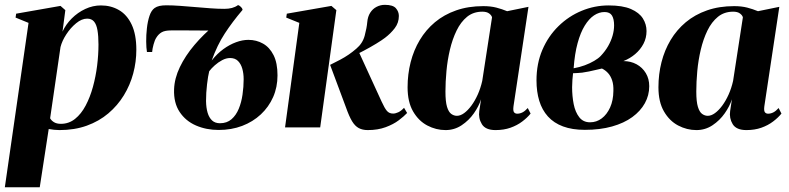

<svg xmlns="http://www.w3.org/2000/svg" viewBox="-38 -540 3344 814"><path d="M-17.5 254 83 -443 28 -465.5 30.5 -482 218.5 -515 239 -497 227 -406Q241 -436.5 266.2 -461.8Q291.5 -487 323.5 -502Q355.5 -517 390 -517Q432.5 -517 466.5 -497.2Q500.5 -477.5 520.2 -435.8Q540 -394 540 -329Q540 -278 526.8 -228.5Q513.5 -179 487 -135.8Q460.5 -92.5 421.2 -59.2Q382 -26 330 -7.2Q278 11.5 214 11.5Q203 11.5 191.2 10.2Q179.5 9 168.5 7L130.5 254ZM174.5 -38.5Q180 -28.5 191.2 -21.8Q202.5 -15 220 -15Q254 -15 280.2 -36Q306.5 -57 325.2 -92.5Q344 -128 356 -171.8Q368 -215.5 373.8 -262Q379.5 -308.5 379.5 -351Q379.5 -387.5 375.2 -412Q371 -436.5 360.5 -448.8Q350 -461 331.5 -461Q308.5 -461 284.8 -441.5Q261 -422 243 -394.2Q225 -366.5 218.5 -340.5Z M607 -319.5H585Q582 -337 581.8 -364Q581.5 -391 584.8 -420.2Q588 -449.5 595.8 -472.8Q603.5 -496 617.5 -506Q626 -512 638.2 -514.8Q650.5 -517.5 667 -517.5Q693.5 -517.5 725.2 -515.2Q757 -513 790.2 -510Q823.5 -507 855 -504.8Q886.5 -502.5 913 -502.5Q931 -502.5 945.2 -506.2Q959.5 -510 970.5 -518Q973 -519 978.2 -515Q983.5 -511 987.5 -505.8Q991.5 -500.5 989.5 -497Q947 -447 915 -398Q883 -349 859.5 -283.5Q882.5 -312.5 909 -331.8Q935.5 -351 962.8 -361Q990 -371 1015 -371Q1049 -371 1077 -355.2Q1105 -339.5 1121.8 -306.2Q1138.5 -273 1138.5 -220.5Q1138.5 -170.5 1120 -128.5Q1101.5 -86.5 1067.8 -55Q1034 -23.5 988.5 -6.2Q943 11 889 11Q836.5 11 792.8 -8Q749 -27 723.5 -65.5Q698 -104 700 -161Q701.5 -207.5 724.5 -255.5Q747.5 -303.5 786.2 -349.2Q825 -395 872.5 -434L866 -410.5Q852 -410.5 834 -410.5Q816 -410.5 796.2 -410.8Q776.5 -411 756.8 -411Q737 -411 719 -411Q701 -411 687 -411Q661 -411 647.5 -403.2Q634 -395.5 624.5 -380Q618 -370 613 -351.5Q608 -333 607 -319.5ZM894.5 -17.5Q924 -17.5 943.5 -34.5Q963 -51.5 974.2 -78.8Q985.5 -106 990.2 -139Q995 -172 995 -204Q995 -228.5 989.2 -248.8Q983.5 -269 971 -281.5Q958.5 -294 937.5 -294Q921 -294 904 -285Q887 -276 872.5 -263Q858 -250 849 -238Q844 -218.5 839.8 -182.8Q835.5 -147 835.5 -111.5Q836 -83 842.2 -62Q848.5 -41 861.2 -29.2Q874 -17.5 894.5 -17.5Z M1170.5 0 1231 -443 1175.5 -465.5 1178 -482 1367 -515 1388 -497 1319.5 0ZM1521 11.5Q1499 11.5 1483 3Q1467 -5.5 1454.5 -26.2Q1442 -47 1429 -84L1361.5 -265Q1385 -276.5 1404.2 -286.8Q1423.5 -297 1440.2 -308.5Q1457 -320 1472.5 -333.5Q1499.5 -356 1508.2 -389Q1517 -422 1519 -446Q1521 -469.5 1531.5 -486Q1542 -502.5 1558.5 -511Q1575 -519.5 1593.5 -519.5Q1628 -519.5 1640.5 -505Q1653 -490.5 1653 -472.5Q1653 -443.5 1635.8 -420.8Q1618.5 -398 1594 -379.5Q1581 -369.5 1557.2 -355Q1533.5 -340.5 1504.2 -325Q1475 -309.5 1445 -295.5Q1415 -281.5 1389 -271.5L1483 -320.5L1580 -109Q1592.5 -81.5 1602.2 -70Q1612 -58.5 1628.5 -58.5Q1638.5 -58.5 1650.5 -64Q1662.5 -69.5 1675 -83L1688 -61Q1675 -47 1652.5 -30Q1630 -13 1597 -0.8Q1564 11.5 1521 11.5Z M2139 -89.5Q2136.5 -70.5 2141.2 -64.2Q2146 -58 2155 -58Q2166 -58 2177 -63.5Q2188 -69 2199.5 -82L2211.5 -58.5Q2197.5 -41 2176 -24.8Q2154.5 -8.5 2126.2 1.5Q2098 11.5 2063 11.5Q2020 11.5 2004.8 -13.8Q1989.5 -39 1994 -69.5L2001.5 -119Q1992 -89.5 1971 -59.5Q1950 -29.5 1919.2 -9Q1888.5 11.5 1851 11.5Q1810.5 11.5 1773.5 -8Q1736.5 -27.5 1713.2 -67.8Q1690 -108 1690 -170Q1690 -225.5 1703 -276.5Q1716 -327.5 1741.8 -370.5Q1767.5 -413.5 1806 -445.8Q1844.5 -478 1896 -496Q1947.5 -514 2011 -514Q2042 -514 2066.2 -507.8Q2090.5 -501.5 2112 -492.5L2202.5 -511ZM2048 -466.5Q2046 -475 2035.8 -482.8Q2025.5 -490.5 2007 -490.5Q1969 -490.5 1942.2 -468.8Q1915.5 -447 1897.8 -410.5Q1880 -374 1869.5 -329.5Q1859 -285 1854.8 -238.8Q1850.5 -192.5 1850.5 -152Q1850.5 -109 1857.2 -87Q1864 -65 1875.2 -57Q1886.5 -49 1899 -49Q1914 -49 1929.8 -60.5Q1945.5 -72 1960.5 -92.2Q1975.5 -112.5 1987.5 -139.2Q1999.5 -166 2006.5 -197Z M2441.5 10.5Q2388 10.5 2349 -4Q2310 -18.5 2285 -46.2Q2260 -74 2248.2 -112.8Q2236.5 -151.5 2236.5 -199Q2236.5 -270.5 2261.5 -328.8Q2286.5 -387 2329.8 -429.2Q2373 -471.5 2428 -494.2Q2483 -517 2542.5 -517Q2601.5 -517 2636.8 -501.8Q2672 -486.5 2687.5 -461.8Q2703 -437 2703 -408.5Q2703 -379 2690 -354.2Q2677 -329.5 2655 -310.8Q2633 -292 2605 -281Q2636 -281 2660.8 -267.5Q2685.5 -254 2700 -230Q2714.5 -206 2714.5 -174.5Q2714.5 -136 2696 -102.5Q2677.5 -69 2642.5 -43.5Q2607.5 -18 2556.8 -3.8Q2506 10.5 2441.5 10.5ZM2463.5 -21.5Q2491 -21.5 2513 -38Q2535 -54.5 2548.5 -84.2Q2562 -114 2562.5 -154Q2563.5 -180.5 2557.2 -199.2Q2551 -218 2539.8 -230.2Q2528.5 -242.5 2514 -249.5Q2502 -247 2487.8 -243.5Q2473.5 -240 2459 -237Q2444.5 -234 2430 -232Q2421 -231.5 2411.2 -230.5Q2401.5 -229.5 2391.5 -229.5Q2390 -217.5 2388.8 -201.5Q2387.5 -185.5 2387.5 -170.5Q2387.5 -132.5 2394.2 -98.5Q2401 -64.5 2417.8 -43Q2434.5 -21.5 2463.5 -21.5ZM2394 -250.5Q2419 -255 2441.2 -263.2Q2463.5 -271.5 2481.2 -282Q2499 -292.5 2508.5 -302.5Q2527.5 -322.5 2540 -344.2Q2552.5 -366 2559 -388.5Q2565.5 -411 2565.5 -432.5Q2565.5 -459.5 2556.5 -474.2Q2547.5 -489 2525 -489Q2502 -489 2480.5 -474.8Q2459 -460.5 2441 -431.2Q2423 -402 2410.8 -357.2Q2398.5 -312.5 2394 -250.5Z M3202.5 -89.5Q3200 -70.5 3204.8 -64.2Q3209.5 -58 3218.5 -58Q3229.5 -58 3240.5 -63.5Q3251.5 -69 3263 -82L3275 -58.5Q3261 -41 3239.5 -24.8Q3218 -8.5 3189.8 1.5Q3161.5 11.5 3126.5 11.5Q3083.5 11.5 3068.2 -13.8Q3053 -39 3057.5 -69.5L3065 -119Q3055.5 -89.5 3034.5 -59.5Q3013.5 -29.5 2982.8 -9Q2952 11.5 2914.5 11.5Q2874 11.5 2837 -8Q2800 -27.5 2776.8 -67.8Q2753.5 -108 2753.5 -170Q2753.5 -225.5 2766.5 -276.5Q2779.5 -327.5 2805.2 -370.5Q2831 -413.5 2869.5 -445.8Q2908 -478 2959.5 -496Q3011 -514 3074.5 -514Q3105.5 -514 3129.8 -507.8Q3154 -501.5 3175.5 -492.5L3266 -511ZM3111.5 -466.5Q3109.5 -475 3099.2 -482.8Q3089 -490.5 3070.5 -490.5Q3032.5 -490.5 3005.8 -468.8Q2979 -447 2961.2 -410.5Q2943.5 -374 2933 -329.5Q2922.5 -285 2918.2 -238.8Q2914 -192.5 2914 -152Q2914 -109 2920.8 -87Q2927.5 -65 2938.8 -57Q2950 -49 2962.5 -49Q2977.5 -49 2993.2 -60.5Q3009 -72 3024 -92.2Q3039 -112.5 3051 -139.2Q3063 -166 3070 -197Z"/></svg>

Font: Merriweather 144pt ExtraBold
Style: Italic
Weight: 800
Italic angle: -7.8°
Version: Version 2.101